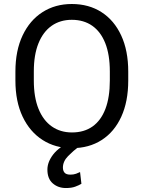

<svg xmlns="http://www.w3.org/2000/svg" viewBox="-20 -741 728 973"><path d="M629.9 -377.9V-333Q629.9 -226.6 594.7 -149.7Q559.6 -72.8 495.4 -31.5Q431.2 9.8 344.7 9.8Q260.7 9.8 196 -31.5Q131.3 -72.8 94.7 -149.7Q58.1 -226.6 58.1 -333V-377.9Q58.1 -484.4 94.5 -561.3Q130.9 -638.2 195.3 -679.4Q259.8 -720.7 343.8 -720.7Q430.2 -720.7 494.4 -679.4Q558.6 -638.2 594.2 -561.3Q629.9 -484.4 629.9 -377.9ZM536.6 -333V-378.9Q536.6 -463.4 513.7 -521.7Q490.7 -580.1 447.5 -610.4Q404.3 -640.6 343.8 -640.6Q285.2 -640.6 241.9 -610.4Q198.7 -580.1 175 -521.7Q151.4 -463.4 151.4 -378.9V-333Q151.4 -248 175.3 -189.2Q199.2 -130.4 242.7 -100.1Q286.1 -69.8 344.7 -69.8Q406.2 -69.8 449 -100.1Q491.7 -130.4 514.2 -189.2Q536.6 -248 536.6 -333ZM346.2 -27.8 382.3 0Q351.1 23.4 325 50Q298.8 76.7 298.8 108.4Q298.8 124.5 307.4 134.3Q315.9 144 336.9 144Q353 144 365.7 139.4Q378.4 134.8 385.7 130.9L392.6 190.4Q380.4 197.8 361.6 204.8Q342.8 211.9 314 211.9Q274.4 211.9 247.3 188.2Q220.2 164.6 220.2 118.7Q220.2 79.6 250 41.3Q279.8 2.9 346.2 -27.8Z"/></svg>

Font: RobotoDEMO
Style: Regular
Weight: 400
Designer: Christian Robertson
Foundry: Google
Version: Version 2.136